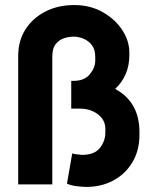

<svg xmlns="http://www.w3.org/2000/svg" viewBox="-20 -730 620 760"><path d="M320 10Q298 9 279.5 6.5Q261 4 245 -3L266 -123Q273 -120 284 -119Q295 -118 305 -117Q354 -117 375.5 -144.5Q397 -172 397 -205V-220Q397 -255 367.5 -277.5Q338 -300 297 -300H262V-410H272Q314 -410 335.5 -436Q357 -462 357 -490V-505Q357 -534 343.5 -551.5Q330 -569 310 -577Q290 -585 272 -585Q254 -585 234.5 -579Q215 -573 201 -556Q187 -539 187 -505V0H52V-508Q52 -569 81 -614Q110 -659 160 -684.5Q210 -710 274 -710Q337 -710 386.5 -682Q436 -654 464 -611Q492 -568 492 -522V-512Q492 -431 436 -378Q532 -326 532 -207V-197Q532 -134 504 -87.5Q476 -41 428.5 -15.5Q381 10 320 10Z"/></svg>

Font: Haskoy ExtraBold
Style: Regular
Weight: 800
Designer: Ertekin Erdin
Foundry: Ertekin Erdin
Version: Version 2.000; ttfautohint (v1.8.4.7-5d5b)